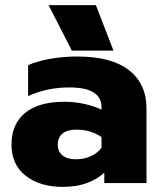

<svg xmlns="http://www.w3.org/2000/svg" viewBox="-20 -716 633 751"><path d="M170 -696H355L424 -518H261ZM25 -150Q25 -231 78.5 -274.5Q132 -318 232 -318Q271 -318 310 -309.5Q349 -301 377 -287V-297Q377 -374 251 -374Q163 -374 90 -340V-461Q122 -476 174 -485.5Q226 -495 282 -495Q416 -495 484.5 -441.5Q553 -388 553 -292V0H388V-41Q361 -15 320 0Q279 15 226 15Q136 15 80.5 -28.5Q25 -72 25 -150ZM377 -138V-180Q334 -209 279 -209Q244 -209 225 -194Q206 -179 206 -150Q206 -123 224.5 -108Q243 -93 278 -93Q309 -93 336 -105.5Q363 -118 377 -138Z"/></svg>

Font: Prompt
Style: Bold
Weight: 700
Designer: Katatrad Team
Foundry: CadsonDemak
Version: Version 1.000